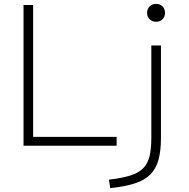

<svg xmlns="http://www.w3.org/2000/svg" viewBox="-20 -756 978 996"><path d="M102 0V-730H152V-46H585V0ZM545 176Q612 168 654.5 155Q697 142 721.5 118Q746 94 755.5 55.5Q765 17 765 -41V-520H815V-41Q815 27 802 73.5Q789 120 759.5 149.5Q730 179 679 195.5Q628 212 552 220ZM790 -643Q770 -643 756.5 -656Q743 -669 743 -689Q743 -710 756.5 -723Q770 -736 790 -736Q810 -736 823 -723Q836 -710 836 -689Q836 -669 823 -656Q810 -643 790 -643Z"/></svg>

Font: M PLUS 2 Light
Style: Regular
Weight: 300
Designer: Coji Morishita
Foundry: UNDERFOREST DESIGN
Version: Version 1.001